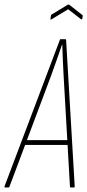

<svg xmlns="http://www.w3.org/2000/svg" viewBox="-45 -828 386 848"><path d="M-22 0Q-26 0 -25 -5L219 -651Q220 -655 223 -655H243Q247 -655 247 -651L285 -4Q285 0 282 0H267Q264 0 264 -4L236 -493Q234 -529 232.5 -563Q231 -597 230 -631H229Q217 -597 205 -562Q193 -527 180 -492L-3 -4Q-4 0 -8 0ZM60 -188 69 -209H255L258 -188ZM183 -743Q176 -739 178 -746L180 -759Q181 -762 181.5 -763Q182 -764 185 -765L254 -807Q258 -809 261 -807L317 -763Q319 -762 320 -760.5Q321 -759 320 -756L319 -747Q318 -741 313 -743L256 -787Z"/></svg>

Font: Sofia Sans Extra Condensed Thin
Style: Italic
Weight: 250
Italic angle: -9°
Version: Version 4.100